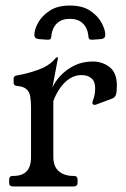

<svg xmlns="http://www.w3.org/2000/svg" viewBox="-20 -673 453 693"><path d="M27.5 0Q13 0 13 -13V-25Q13 -38 26 -38H28Q60 -38 76 -54.5Q92 -71 92 -106V-284.5Q92 -309.2 89 -325.6Q86 -342 75.1 -351.5Q64.2 -361 40 -363Q29.2 -364 29.2 -375V-390Q29.2 -399.2 42.2 -401Q79.8 -407.2 119.1 -421.6Q158.5 -436 179.5 -461.8Q183.5 -466.2 186.5 -466.2H187.5Q189.8 -466.2 189.5 -465L169.2 -357Q179.2 -379.8 199.6 -401.1Q220 -422.5 249.1 -436.8Q278.2 -451 314.5 -451Q350.2 -451 376 -430.4Q401.8 -409.8 401.8 -364.8Q401.8 -341.8 398.6 -331.6Q395.5 -321.5 385.5 -317.5L329.5 -296.5Q327.5 -295.5 325.5 -295Q323.5 -294.5 321.5 -294.5Q313.5 -294.5 313.5 -302.5Q313.5 -304.5 314 -306.5Q314.5 -308.5 315.5 -310.5Q320.5 -323.5 322 -334.5Q323.5 -345.5 323.5 -354.5Q323.5 -378.5 310.4 -390.2Q297.2 -402 273.2 -402Q251.8 -402 232.4 -389.9Q213 -377.8 197.8 -356.5Q182.5 -335.2 172.5 -308.5V-106.8Q172.5 -71.8 192.4 -54.9Q212.2 -38 244.2 -38H246.8Q260 -38 260 -25V-13Q260 0 245.2 0ZM232 -653Q278 -653 306 -633.9Q334 -614.8 347 -590.1Q360 -565.5 360 -547Q360 -540 356.2 -536.5Q352.5 -533 345 -532Q339.5 -531.8 330 -530.8Q320.5 -529.8 315 -529.8Q306 -529 302.5 -532Q299 -535 298.8 -545Q295.8 -572.2 278.8 -588.6Q261.8 -605 232 -605Q202.5 -605 185.5 -588.6Q168.5 -572.2 165.5 -545Q165.2 -535 161.8 -532Q158.2 -529 149.2 -529.8Q143.8 -529.8 134.2 -530.8Q124.8 -531.8 119 -532Q104 -534 104 -547Q104 -565.5 117.1 -590.1Q130.2 -614.8 158.6 -633.9Q187 -653 232 -653Z"/></svg>

Font: Young Serif Light
Style: Regular
Weight: 300
Designer: Bastien Sozeau
Foundry: NBR — Bastien Sozeau
Version: Version 5.001